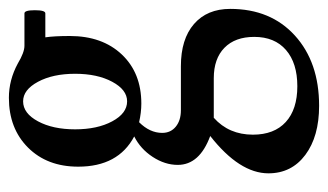

<svg xmlns="http://www.w3.org/2000/svg" viewBox="-173 -292 738 432"><g transform="rotate(-90 196.0 -76.0)"><path d="M179 -127Q159 -127 137 -132Q113 -108 113 -80Q113 -61 127 -49.5Q141 -38 164 -38H263Q324 -38 358 -8.5Q392 21 392 73Q392 164 332 218.5Q272 273 174 273Q105 273 63.5 242Q22 211 22 159Q22 94 106 28Q41 4 41 -45Q41 -74 59 -101.5Q77 -129 105 -143Q37 -179 37 -269Q37 -339 80 -382Q123 -425 192 -425Q232 -425 269 -405Q294 -390 309 -390H382Q389 -390 389 -366.5Q389 -343 382 -343H328Q331 -323 331 -288Q331 -215 289.5 -171Q248 -127 179 -127ZM184 -159Q210 -159 228 -192.5Q246 -226 246 -276Q246 -326 228 -359.5Q210 -393 184 -393Q157 -393 139 -359.5Q121 -326 121 -276Q121 -226 139 -192.5Q157 -159 184 -159ZM329 127Q329 84 304.5 60Q280 36 236 36H147Q109 70 109 124Q109 172 137.5 198Q166 224 218 224Q270 224 299.5 198.5Q329 173 329 127Z"/></g></svg>

Font: Junicode Cond Medium
Style: Regular
Weight: 500
Width: 3
Designer: Peter S. Baker
Version: Version 2.201